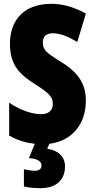

<svg xmlns="http://www.w3.org/2000/svg" viewBox="-20 -744 494 1004"><path d="M320 126C320 76 285 42 227 34L238 8C356 -6 429 -95 429 -217C429 -312 383 -369 297 -422C216 -471 204 -486 204 -524C204 -550 219 -570 256 -570C292 -570 334 -555 384 -524L429 -673C368 -707 308 -724 249 -724C108 -724 32 -642 32 -515C32 -401 85 -353 169 -300C247 -251 256 -231 256 -200C256 -169 237 -147 195 -147C146 -147 84 -169 28 -207V-35C74 -9 117 3 162 8L131 83C172 85 197 98 197 121C197 140 184 149 160 149C145 149 127 146 105 141V231C130 237 159 240 192 240C275 240 320 196 320 126Z"/></svg>

Font: Noto Sans Myanmar UI ExtraCondensed Black
Style: Regular
Weight: 900
Width: 2
Designer: Monotype Design Team
Foundry: Monotype Imaging Inc.
Version: Version 2.103